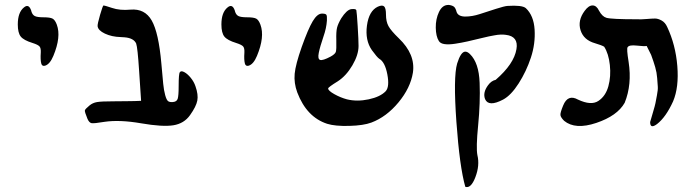

<svg xmlns="http://www.w3.org/2000/svg" viewBox="-20 -754 2807 777"><path d="M147 -497Q143 -512 145 -541Q146 -559 140 -566Q134 -573 112 -580Q76 -591 64 -606Q52 -621 52 -655Q52 -704 77 -724Q96 -740 106 -712Q106 -710 107 -708Q111 -694 121 -689Q131 -684 156 -684Q183 -684 193 -678.5Q203 -673 210 -654Q228 -605 196 -528Q182 -494 162 -488Q150 -485 147 -497Z M403 -261Q361 -254 351 -255.5Q341 -257 334 -273Q322 -302 323.5 -307.5Q325 -313 342 -327Q355 -338 373 -341Q391 -344 439 -344Q463 -344 492.5 -344.5Q522 -345 525 -345L551 -346L543 -467Q537 -561 531 -578Q521 -600 484 -603Q477 -604 468 -604Q432 -605 404.5 -618Q377 -631 375 -648Q374 -656 385 -694Q396 -732 399 -732Q403 -732 433 -722Q465 -711 508 -715Q566 -720 594 -671Q622 -622 633 -497Q638 -441 640.5 -415Q643 -389 648.5 -369Q654 -349 660.5 -344.5Q667 -340 679 -341Q695 -342 699 -354Q703 -366 703 -405Q703 -457 708 -462Q713 -469 726 -462Q739 -455 752 -439Q765 -423 771 -405Q783 -371 778.5 -347Q774 -323 749 -288Q725 -254 681.5 -247Q638 -240 551 -255Q464 -270 403 -261Z M971 -497Q967 -512 969 -541Q970 -559 964 -566Q958 -573 936 -580Q900 -591 888 -606Q876 -621 876 -655Q876 -704 901 -724Q920 -740 930 -712Q930 -710 931 -708Q935 -694 945 -689Q955 -684 980 -684Q1007 -684 1017 -678.5Q1027 -673 1034 -654Q1052 -605 1020 -528Q1006 -494 986 -488Q974 -485 971 -497Z M1304 -253Q1221 -280 1183 -380Q1169 -418 1172.5 -455.5Q1176 -493 1201 -564Q1227 -637 1245.5 -668Q1264 -699 1283 -699Q1297 -699 1300.5 -694.5Q1304 -690 1303 -671Q1301 -640 1289 -606Q1275 -565 1270 -540Q1265 -515 1275.5 -511.5Q1286 -508 1318 -525Q1336 -535 1339 -544Q1342 -553 1341 -592Q1340 -626 1344 -642Q1348 -658 1361 -680Q1383 -714 1401 -717Q1420 -719 1422 -713Q1424 -704 1427.5 -648Q1431 -592 1431 -568Q1431 -532 1406 -489.5Q1381 -447 1347 -425Q1308 -401 1308 -396Q1308 -387 1333 -373Q1358 -359 1384 -352Q1425 -342 1472 -352Q1519 -362 1541 -385Q1557 -403 1547.5 -453Q1538 -503 1515 -516Q1506 -522 1485 -551Q1457 -591 1465 -650.5Q1473 -710 1509 -727Q1527 -735 1534.5 -728Q1542 -721 1542 -695Q1542 -667 1552 -648.5Q1562 -630 1594 -599Q1662 -534 1651 -460Q1641 -398 1592.5 -339.5Q1544 -281 1483 -258Q1451 -246 1393.5 -244.5Q1336 -243 1304 -253Z M1794 -734H1797Q1811 -732 1817.5 -726.5Q1824 -721 1828 -705Q1835 -687 1863 -687Q1891 -687 1921.5 -697Q1952 -707 1986.5 -718Q2021 -729 2033 -730Q2093 -734 2108 -721Q2140 -691 2143.5 -634Q2147 -577 2128.5 -521Q2110 -465 2079 -416.5Q2048 -368 2016 -351Q1957 -320 1943 -353Q1933 -379 1955 -409Q1968 -427 1986 -431Q2060 -495 2070 -555Q2079 -607 2027 -613Q2007 -616 1981 -611Q1962 -608 1929.5 -600Q1897 -592 1872.5 -586.5Q1848 -581 1822 -577Q1796 -573 1779 -575.5Q1762 -578 1756 -588Q1744 -607 1743.5 -642Q1743 -677 1756.5 -705.5Q1770 -734 1794 -734ZM1863 -545Q1872 -545 1882 -535Q1918 -500 1921 -419Q1924 -338 1915 -247Q1906 -156 1912 -126Q1922 -85 1904 -37.5Q1886 10 1863 2Q1840 -79 1827 -260.5Q1814 -442 1830 -497Q1845 -545 1863 -545Z M2263 -265Q2249 -279 2248 -288.5Q2247 -298 2259 -327Q2278 -374 2319 -351Q2372 -326 2401.5 -345.5Q2431 -365 2442 -405Q2453 -445 2448 -491Q2443 -537 2425 -565Q2415 -571 2388 -579Q2342 -592 2329.5 -631.5Q2317 -671 2346 -710Q2362 -732 2378 -732Q2394 -732 2404 -711Q2417 -687 2434 -682Q2454 -676 2558 -676Q2572 -675 2595.5 -677Q2619 -679 2631 -679Q2643 -679 2657.5 -671Q2672 -663 2680 -645Q2714 -573 2721 -487Q2728 -401 2704 -344Q2675 -280 2639 -252Q2611 -231 2611 -260Q2614 -271 2622.5 -299.5Q2631 -328 2632.5 -336.5Q2634 -345 2638.5 -368Q2643 -391 2642 -403.5Q2641 -416 2639.5 -438Q2638 -460 2631.5 -482.5Q2625 -505 2615 -532L2597 -568Q2588 -566 2557 -569.5Q2526 -573 2520 -563Q2515 -558 2524 -503Q2538 -412 2508 -338Q2478 -285 2393 -256.5Q2308 -228 2263 -265Z"/></svg>

Font: Noam
Style: Regular
Weight: 400
Version: Version 1.1